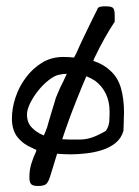

<svg xmlns="http://www.w3.org/2000/svg" viewBox="-20 -499 449 622"><path d="M75.2 75.2Q75.2 51.8 81.5 31.2Q87.9 10.7 96.7 -7.8Q97.7 -10.7 97.7 -13.7Q90.8 -15.6 85 -19.5Q55.7 -31.2 37.1 -54.2Q18.6 -77.1 18.6 -115.2Q18.6 -148.4 30.3 -183.6Q42 -218.8 64 -248Q85.9 -277.3 116.2 -295.9Q146.5 -314.5 185.5 -314.5Q204.1 -314.5 219.7 -312.5L226.6 -325.2Q240.2 -356.4 253.9 -384.3Q267.6 -412.1 278.3 -434.6Q289.1 -457 294.9 -467.8Q295.9 -472.7 298.8 -474.6Q301.8 -476.6 306.6 -477.5Q311.5 -478.5 315.4 -478.5Q319.3 -478.5 323.2 -478.5Q341.8 -478.5 346.7 -472.7Q351.6 -466.8 351.6 -449.2Q351.6 -446.3 351.6 -439Q351.6 -431.6 351.6 -428.7Q317.4 -377 286.1 -311.5Q284.2 -306.6 282.2 -301.8Q315.4 -291 336.9 -270.5Q361.3 -249 371.6 -214.4Q381.8 -179.7 381.8 -132.8Q381.8 -129.9 381.3 -121.6Q380.9 -113.3 380.9 -104.5Q380.9 -95.7 380.4 -87.4Q379.9 -79.1 379.9 -75.2Q373 -50.8 354 -35.6Q335 -20.5 310.1 -12.7Q285.2 -4.9 258.3 -2Q231.4 1 210 1Q189.5 1 165 -1Q152.3 39.1 141.6 75.2Q135.7 92.8 128.4 98.1Q121.1 103.5 102.5 103.5Q86.9 103.5 81.1 97.7Q75.2 91.8 75.2 75.2ZM208 -46.9Q225.6 -46.9 238.8 -46.9Q252 -46.9 264.6 -49.8Q277.3 -52.7 291 -58.6Q304.7 -64.5 323.2 -75.2Q333 -90.8 334 -106Q335 -121.1 335 -137.7Q335 -170.9 322.3 -196.3Q309.6 -221.7 288.1 -237.3Q274.4 -246.1 259.8 -252Q244.1 -215.8 229.5 -178.7Q203.1 -113.3 181.6 -47.9Q196.3 -46.9 208 -46.9ZM67.4 -127.9Q67.4 -102.5 82.5 -86.4Q97.7 -70.3 119.1 -61.5L122.1 -60.5Q127.9 -73.2 132.8 -86.9Q133.8 -90.8 137.7 -104.5Q141.6 -118.2 146.5 -134.3Q151.4 -150.4 155.8 -164.6Q160.2 -178.7 161.1 -182.6Q165 -192.4 174.8 -214.8Q185.5 -235.4 196.3 -259.8Q184.6 -259.8 170.9 -256.8Q156.2 -253.9 137.7 -239.3Q119.1 -224.6 103.5 -205.1Q87.9 -185.5 77.6 -164.6Q67.4 -143.6 67.4 -127.9Z"/></svg>

Font: Swanky and Moo Moo Cyrillic
Style: Regular
Weight: 400
Designer: Kimberly Geswein; Denis Ignatov
Foundry: Kimberly Geswein; Denis Ignatov
Version: Version 1.003 June 27, 2018